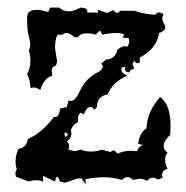

<svg xmlns="http://www.w3.org/2000/svg" viewBox="-20 -468 484 499"><path d="M203.1 11.2 191.4 -4.4H182.1L149.9 6.8L135.7 3.9Q131.8 -8.8 128.4 -8.8Q125.5 -8.8 123 3.9L91.8 -11.2V4.4Q85 0.5 75.7 0.5Q61.5 0.5 54.7 3.9L21.5 -8.8L20 -16.6Q20 -22.9 23.9 -28.3Q20.5 -34.7 20.5 -48.8Q20.5 -66.4 28.3 -81.5Q47.9 -83 52.7 -106.9Q88.4 -122.1 120.6 -164.6L124 -164.1Q133.3 -164.1 136.2 -186L153.8 -189.9L158.2 -207L164.1 -205.6Q175.8 -205.6 187.5 -231Q201.2 -261.2 228.5 -276.9Q247.1 -286.6 247.1 -294.9Q247.1 -298.8 243.2 -302.7L255.9 -313.5Q278.8 -313.5 285.6 -339.4Q297.9 -348.1 304.7 -348.1Q308.6 -348.1 310.1 -345.7Q315.9 -353.5 315.9 -360.8L314.5 -368.7L298.3 -370.6L303.2 -377.4Q296.9 -382.3 280.8 -382.3Q266.6 -382.3 246.1 -377.9L239.7 -388.7L228.5 -377.9Q220.2 -381.3 205.6 -381.3Q188 -381.3 181.6 -370.6L173.3 -371.6Q161.1 -382.3 152.3 -382.3Q147 -382.3 142.6 -377.9H129.4Q123 -365.7 123 -343.3L128.4 -307.6L125 -296.9Q114.3 -295.4 114.3 -283.2L116.2 -271Q95.2 -266.6 84.5 -233.9Q74.7 -240.7 67.4 -240.7L59.1 -239.3Q59.1 -258.3 50.3 -275.4Q59.1 -290.5 59.1 -309.6Q59.1 -322.8 54.7 -338.4Q58.6 -342.3 58.6 -351.1Q58.6 -359.9 54.7 -374.3Q50.8 -388.7 50.8 -407.7L50.3 -420.9Q50.3 -426.8 52 -431.4Q53.7 -436 59.3 -439.2Q64.9 -442.4 76.7 -442.4Q85 -442.4 105.5 -437L109.9 -448.2H133.8Q145 -438.5 158.2 -438.5Q171.9 -438.5 189 -448.2Q207 -447.8 207 -439L206.5 -435.5H235.4L233.4 -442.9L258.8 -434.1L274.9 -441.9Q279.3 -434.6 283.7 -434.6Q288.1 -434.6 292.5 -439.9H330.1Q356.4 -430.7 383.8 -429.7Q387.2 -435.5 393.1 -435.5Q397.9 -435.5 404.8 -431.2Q401.9 -425.8 401.9 -419.9Q401.9 -414.1 405.5 -408.2Q409.2 -402.3 409.2 -396.5Q409.2 -387.7 393.6 -382.3Q387.2 -341.3 343.3 -318.4V-305.2L337.9 -303.7Q332 -303.7 330.1 -309.6Q324.7 -306.6 324.7 -300.8L328.6 -288.6Q318.4 -288.6 316.4 -279.8Q304.7 -280.3 304.7 -289.1L305.7 -294.9L296.9 -292.5L295.4 -287.1Q295.4 -277.8 311.5 -271.5Q274.9 -257.3 259.3 -222.2Q232.4 -218.3 231.9 -190.4L226.1 -182.6Q220.2 -189.9 214.4 -189.9Q205.6 -189.9 197.8 -170.9L189 -175.3Q182.6 -168.9 182.6 -157.7L183.1 -151.4Q164.6 -140.1 164.6 -127.9L165.5 -120.6Q165.5 -108.4 153.8 -100.6Q159.7 -95.2 159.7 -87.9L158.2 -79.1L173.8 -75.2L191.4 -79.1Q200.7 -74.2 216.3 -74.2Q234.4 -74.2 244.1 -79.1L268.1 -72.8Q271 -77.1 274.4 -77.1Q278.8 -77.1 285.6 -68.8Q301.8 -76.2 320.8 -76.2L336.4 -75.2Q336.9 -84 351.1 -91.3L338.9 -94.2Q342.8 -123 360.8 -134.8Q362.3 -177.7 396 -215.8Q423.3 -196.8 423.3 -140.6L422.4 -117.7Q405.3 -101.6 405.3 -88.9Q405.3 -78.6 415.5 -70.8Q409.2 -64.5 409.2 -53.7Q409.2 -41 415.5 -28.8Q401.4 -25.9 401.4 -13.7L402.3 -6.3L391.1 -1Q382.8 -6.3 377 -6.3Q368.7 -6.3 362.8 2Q353 -3.4 342.8 -3.4L325.7 -0.5Q318.8 -7.8 312 -7.8Q304.7 -7.8 296.9 -0.5Q272 -7.3 251 -7.3Q227.5 -7.3 202.1 -2.4ZM149.4 -111.8Q156.2 -115.7 156.2 -118.7Q156.2 -122.1 148.4 -124L147.5 -119.1Z"/></svg>

Font: Truetypewriter PolyglOTT
Style: Regular
Weight: 400
Designer: Sergey Beatoff a.k.a. Sam_T
Version: Version 3.76